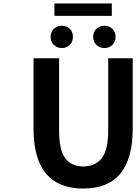

<svg xmlns="http://www.w3.org/2000/svg" viewBox="-20 -1077 788 1111"><path d="M462 14Q174 14 174 -333V-740H322V-320Q322 -209 357.5 -161.5Q393 -114 462 -114Q532 -114 569 -162Q606 -210 606 -320V-740H748V-333Q748 14 462 14ZM384 -817.5Q366 -799 338 -799Q310 -799 291.5 -817.5Q273 -836 273 -864Q273 -892 291.5 -910Q310 -928 338 -928Q366 -928 384 -910Q402 -892 402 -864Q402 -836 384 -817.5ZM295 -985V-1057H627V-985ZM630.5 -817.5Q612 -799 584 -799Q556 -799 537.5 -817.5Q519 -836 519 -864Q519 -892 537.5 -910Q556 -928 584 -928Q612 -928 630.5 -910Q649 -892 649 -864Q649 -836 630.5 -817.5Z"/></svg>

Font: NotoSansHansBold
Style: Bold
Weight: 700
Designer: Ryoko NISHIZUKA  (kana & ideographs); Paul D. Hunt (Latin, Greek & Cyrillic); Wenlong ZHANG  (bopomofo); Sandoll Communi
Foundry: Adobe Systems Incorporated
Version: Version 1.00;December 8, 2021;FontCreator 13.0.0.2675 64-bit